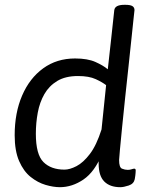

<svg xmlns="http://www.w3.org/2000/svg" viewBox="-20 -772 605 798"><path d="M501 -752Q522 -752 530.5 -746.5Q539 -741 539 -730Q539 -730 535.5 -698Q532 -666 526.5 -612.5Q521 -559 514 -494.5Q507 -430 500 -364.5Q493 -299 487.5 -243Q482 -187 478.5 -150Q475 -113 475 -107Q475 -76 487 -71Q499 -66 511 -66Q520 -66 527 -68.5Q534 -71 538 -71Q544 -71 544 -64Q544 -63 543.5 -53.5Q543 -44 540 -27Q536 -8 515 -1Q494 6 480 6Q437 6 413.5 -17.5Q390 -41 390 -92V-141L405 -134Q374 -58 327 -26Q280 6 229 6Q202 6 169.5 -3.5Q137 -13 107.5 -36.5Q78 -60 59.5 -102.5Q41 -145 41 -210Q41 -303 72 -375Q103 -447 159.5 -488Q216 -529 292 -529Q344 -529 376.5 -514.5Q409 -500 428 -484Q436 -554 442 -610Q448 -666 451.5 -698Q455 -730 455 -730Q458 -752 497 -752ZM304 -456Q252 -456 218 -435.5Q184 -415 164.5 -381Q145 -347 137 -304Q129 -261 129 -216Q129 -130 160.5 -98.5Q192 -67 248 -67Q270 -67 298 -81.5Q326 -96 353.5 -132Q381 -168 402 -234L421 -418Q406 -430 378 -443Q350 -456 304 -456Z"/></svg>

Font: Asap VF Beta
Style: Italic
Weight: 400
Italic angle: -6°
Designer: Pablo Cosgaya
Foundry: Pablo Cosgaya
Version: Version 1.007